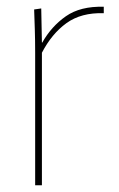

<svg xmlns="http://www.w3.org/2000/svg" viewBox="-20 -548 351 568"><path d="M84 0V-392Q84 -430 83 -460.5Q82 -491 81 -520L102 -523L104 -422H105Q132 -470 175 -500Q218 -530 287 -528V-509Q220 -511 176.5 -479.5Q133 -448 104 -392V0Z"/></svg>

Font: Murecho Thin Thin
Style: Regular
Weight: 250
Version: Version 1.010